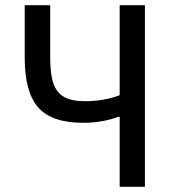

<svg xmlns="http://www.w3.org/2000/svg" viewBox="-20 -718 680 738"><path d="M440 -269H435Q373 -246 299 -246Q178 -246 126.5 -305.5Q75 -365 75 -495V-698H173V-494Q173 -432 185.5 -396.5Q198 -361 227 -345Q256 -329 306 -329Q380 -329 440 -352V-698H537V0H440Z"/></svg>

Font: Writer
Style: Regular
Weight: 400
Monospace: yes
Designer: Mike Abbink, Paul van der Laan, Pieter van Rosmalen
Foundry: Bold Monday
Version: Version 2.001 2020